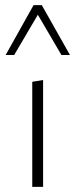

<svg xmlns="http://www.w3.org/2000/svg" viewBox="-20 -724 292 744"><path d="M105 0V-407L147 -414V0ZM218 -511 119 -680 110 -704H142L251 -511ZM2 -511 110 -704H142L135 -681L35 -511Z"/></svg>

Font: Ysabeau ExtraLight
Style: Regular
Weight: 250
Designer: Christian Thalmann (Catharsis Fonts)
Version: Version 2.002